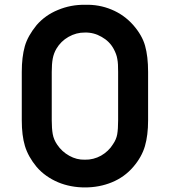

<svg xmlns="http://www.w3.org/2000/svg" viewBox="-20 -786 726 820"><path d="M549 -73Q511.5 -29.5 458 -7.5Q404.5 14.5 342.5 14.5Q312.5 14.5 283.5 9Q254.5 3.5 228.2 -7.5Q202 -18.5 178.5 -35Q155 -51.5 136.5 -73Q100.5 -116.5 86.5 -162.5Q73 -207.5 73 -272V-479Q73 -542.5 86 -588.5Q98.5 -632.5 136.5 -679Q173.5 -721.5 227.5 -743.5Q255 -755 283.8 -760.5Q312.5 -766 342.5 -765.5Q402.5 -767.5 456.2 -745.2Q510 -723 549 -679Q587 -635.5 599.5 -591Q612.5 -545 612.5 -479V-272Q612.5 -208.5 599 -162Q585.5 -115.5 549 -73ZM465.5 -577Q448 -609.5 414 -628.5Q380.5 -648 342.5 -647Q306 -647.5 272.5 -628.5Q240 -610 221 -578Q209.5 -558.5 205.2 -535.5Q201 -512.5 201 -479V-272Q201 -237.5 205.2 -213.5Q209.5 -189.5 224 -168.5Q244 -138.5 275.8 -120.8Q307.5 -103 342.5 -104Q360.5 -103.5 378.2 -108Q396 -112.5 411.5 -121.2Q427 -130 440.2 -142.5Q453.5 -155 462.5 -170Q476.5 -190 480.5 -212Q484.5 -235 484.5 -272V-479Q484.5 -496.5 483.8 -510.2Q483 -524 481 -534Q478 -554 465.5 -577Z"/></svg>

Font: Russisch Sans
Style: Bold
Weight: 700
Designer: Michael Sharanda (font) & Cristiano Sobral (main changes)
Foundry: Michael Sharanda
Version: Version 2.00;September 8, 2020;FontCreator 13.0.0.2681 64-bi